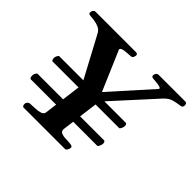

<svg xmlns="http://www.w3.org/2000/svg" viewBox="-154 -907 1121 1121"><g transform="rotate(45 406.0 -346.5)"><path d="M156.7 0Q149.4 0 146.5 -6.1Q143.6 -12.2 143.6 -18.6Q143.6 -27.8 150.1 -35.2Q156.7 -42.5 167 -43Q183.6 -44.4 206.5 -44.9Q229.5 -45.4 247.8 -51.3Q266.1 -57.1 268.1 -74.2L277.3 -146.5H67.9Q63 -147 60.5 -154.1Q58.1 -161.1 58.1 -167.5Q58.1 -177.2 63.5 -187.3Q68.8 -197.3 74.2 -197.3H284.2L298.8 -310.1H85Q80.1 -310.5 77.6 -316.9Q75.2 -323.2 75.2 -329.6Q75.2 -339.4 80.6 -349.4Q85.9 -359.4 91.3 -359.4H289.6L154.3 -612.3Q144 -631.8 124.3 -640.4Q104.5 -648.9 84.2 -651.4Q64 -653.8 52.2 -654.8Q36.6 -656.2 36.6 -666.5Q36.6 -677.7 42.7 -685.3Q48.8 -692.9 56.6 -692.9H391.1Q399.4 -692.9 402.6 -688Q405.8 -683.1 404.8 -677.7Q403.8 -669.9 399.9 -662.8Q396 -655.8 386.2 -654.8Q366.2 -653.8 348.4 -652.1Q330.6 -650.4 319.8 -646.5Q309.1 -642.6 309.1 -633.8L414.6 -387.7L638.2 -637.2Q638.2 -646.5 617.7 -649.9Q597.2 -653.3 570.3 -654.8Q556.2 -656.7 556.2 -668Q557.6 -681.2 563.7 -687Q569.8 -692.9 576.2 -692.9H798.3Q806.6 -692.9 809.8 -685.5Q813 -678.2 812 -672.9Q810.5 -662.1 806.4 -658.9Q802.2 -655.8 792 -654.8Q773.4 -652.8 745.4 -645.8Q717.3 -638.7 692.9 -612.3L462.9 -359.4H640.1Q645 -358.9 647.5 -353.3Q649.9 -347.7 649.9 -342.3Q649.9 -333 644.5 -321.5Q639.2 -310.1 633.8 -310.1H439.5L424.8 -197.3H623Q627.9 -196.8 630.4 -191.2Q632.8 -185.5 632.8 -180.2Q632.8 -170.9 627.4 -158.7Q622.1 -146.5 616.7 -146.5H418.5L409.2 -75.2Q409.2 -57.1 424.6 -51.3Q439.9 -45.4 460.4 -45.2Q481 -44.9 496.1 -43Q505.9 -42 511.7 -39.1Q517.6 -36.1 516.1 -24.9Q515.6 -19.5 510 -9.8Q504.4 0 496.1 0Z"/></g></svg>

Font: Gelasio
Style: Italic
Weight: 400
Italic angle: -8.5°
Designer: Eben Sorkin
Foundry: Eben Sorkin
Version: Version 1.008